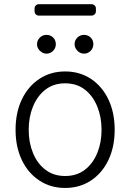

<svg xmlns="http://www.w3.org/2000/svg" viewBox="-20 -899 631 930"><path d="M170.8 -24.5Q116.1 -60.4 85.9 -123.6Q55.4 -187.5 55.4 -270.2Q55.4 -353.7 85.9 -417.6Q116.5 -481.2 170.8 -517Q224.8 -552.9 295.8 -552.9Q365.8 -552.9 420.5 -517Q474.4 -481.2 505 -417.6Q535.5 -353.7 535.5 -270.2Q535.5 -187.5 505 -123.6Q474.8 -60.4 420.5 -24.5Q365.8 11.4 295.5 11.4Q224.8 11.4 170.8 -24.5ZM139.6 -158.4Q160.5 -106.9 199.6 -77.1Q239.3 -46.5 295.5 -46.5Q351.9 -46.5 391.7 -77.1Q430.4 -107.2 451.3 -158.4Q471.9 -208.5 471.9 -270.2Q471.9 -331.7 451.3 -382.5Q430.8 -433.6 391.7 -464.5Q352.3 -495.4 295.5 -495.4Q239 -495.4 199.6 -464.5Q160.5 -433.9 139.6 -382.5Q119 -331.7 119 -270.2Q119 -208.5 139.6 -158.4ZM147.4 -858Q147.4 -866.5 153.4 -872.5Q159.4 -878.6 168 -878.6H423.7Q432.2 -878.6 438.4 -872.5Q444.6 -866.5 444.6 -858V-844.1Q444.6 -835.6 438.4 -829.5Q432.2 -823.5 423.7 -823.5H168Q159.4 -823.5 153.4 -829.5Q147.4 -835.6 147.4 -844.1ZM204.9 -730.1Q224.4 -730.1 237.4 -717.2Q250.4 -704.2 250.4 -684.7Q250.4 -672.6 244.3 -662.1Q238.3 -651.6 228 -645.4Q217.7 -639.2 204.9 -639.2Q193.2 -639.2 182.7 -645.6Q172.2 -652 165.8 -662.5Q159.4 -672.9 159.4 -684.7Q159.4 -697.4 165.7 -707.7Q171.9 -718 182.4 -724.1Q192.8 -730.1 204.9 -730.1ZM386.7 -730.1Q406.2 -730.1 419.2 -717.2Q432.2 -704.2 432.2 -684.7Q432.2 -672.6 426.1 -662.1Q420.1 -651.6 409.8 -645.4Q399.5 -639.2 386.7 -639.2Q375 -639.2 364.5 -645.6Q354 -652 347.7 -662.5Q341.3 -672.9 341.3 -684.7Q341.3 -697.4 347.5 -707.7Q353.7 -718 364.2 -724.1Q374.6 -730.1 386.7 -730.1Z"/></svg>

Font: DeltaSans Light
Style: Regular
Weight: 300
Designer: Rasmus Andersson
Foundry: rsms
Version: Version 3.012